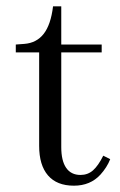

<svg xmlns="http://www.w3.org/2000/svg" viewBox="-20 -577 379 608"><path d="M214 11Q160 11 132 -21.5Q104 -54 104 -115V-411H30V-436L57 -438Q96 -441 118.5 -470Q141 -499 148 -557H174V-111Q174 -68 189.5 -45.5Q205 -23 235 -23Q258 -23 274.5 -37.5Q291 -52 307 -84L329 -73Q324 -60 316 -47.5Q308 -35 298 -24Q266 11 214 11ZM168 -411V-436H302V-411Z"/></svg>

Font: Baskervville SC
Style: Regular
Weight: 400
Designer: Alexis Faudot, Rémi Forte, Morgane Pierson, Rafael Ribas, Tanguy Vanlaeys, Rosalie Wagner, Thomas Huot-Marchand
Foundry: ANRT
Version: Version 1.100